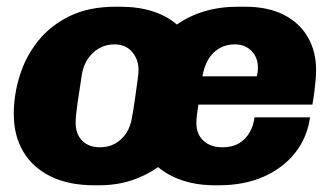

<svg xmlns="http://www.w3.org/2000/svg" viewBox="-20 -541 990 571"><path d="M260 10Q185 10 131.5 -16Q78 -42 49.5 -89.5Q21 -137 21 -202Q21 -260 39 -317Q57 -374 94 -420Q131 -466 188 -493.5Q245 -521 323 -521H338Q391 -521 433.5 -507.5Q476 -494 506 -468Q543 -494 588.5 -507.5Q634 -521 687 -521H709Q777 -521 824 -497Q871 -473 895.5 -430.5Q920 -388 920 -333Q920 -317 918.5 -301.5Q917 -286 915 -269Q913 -252 909 -230H570Q568 -215 566 -201.5Q564 -188 564 -176Q564 -142 585 -122.5Q606 -103 642 -103Q671 -103 691 -115Q711 -127 722.5 -147.5Q734 -168 737 -192H902Q894 -133 858.5 -87.5Q823 -42 765 -16Q707 10 631 10H618Q567 10 524 -4Q481 -18 450 -44Q415 -19 371 -4.5Q327 10 274 10ZM277 -103Q303 -103 322.5 -114Q342 -125 355 -144.5Q368 -164 372 -189Q377 -215 381 -244Q385 -273 388.5 -297.5Q392 -322 392 -333Q392 -364 373 -386.5Q354 -409 320 -409Q295 -409 275 -397.5Q255 -386 242 -367Q229 -348 224 -323Q216 -273 210.5 -234Q205 -195 205 -176Q205 -142 224.5 -122.5Q244 -103 277 -103ZM582 -314H744Q745 -319 746 -325Q747 -331 747 -340Q747 -370 728 -389.5Q709 -409 678 -409Q641 -409 615.5 -384.5Q590 -360 582 -314Z"/></svg>

Font: Chivo Medium ExtraBold
Style: Italic
Weight: 800
Italic angle: -8.05°
Version: Version 2.002